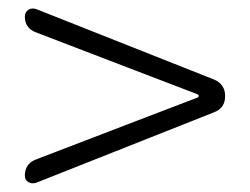

<svg xmlns="http://www.w3.org/2000/svg" viewBox="-20 -588 574 441"><path d="M62.5 -168Q58.6 -167 54.7 -167Q49.8 -167 44.9 -169.9Q37.1 -174.8 37.1 -184.6Q37.1 -211.9 62.5 -221.7L289.1 -308.6L434.6 -364.3Q436.5 -365.2 436.5 -367.7Q436.5 -370.1 434.6 -371.1L289.1 -426.8L62.5 -513.7Q37.1 -523.4 37.1 -549.8Q37.1 -559.6 44.9 -565.4Q49.8 -568.4 54.7 -568.4Q58.6 -568.4 62.5 -567.4L471.7 -405.3Q497.1 -394.5 497.1 -367.2Q497.1 -339.8 471.7 -330.1Z"/></svg>

Font: irohamaru Light
Style: Regular
Weight: 200
Designer: [Source Han Sans]
Ryoko NISHIZUKA  (kana & ideographs); Paul D. Hunt (Latin, Greek & Cyrillic); Wenlong ZHANG  (bopomofo
Version: Version 1.01